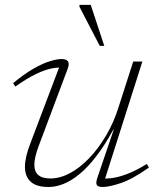

<svg xmlns="http://www.w3.org/2000/svg" viewBox="-20 -736 641 766"><path d="M368.5 -27 434 -219.5H432.5Q398.5 -157.5 365 -113.8Q331.5 -70 298.8 -42.8Q266 -15.5 234.8 -2.8Q203.5 10 174 10Q125 10 102.2 -11.2Q79.5 -32.5 79.5 -70.5Q79.5 -89.5 84.8 -112.2Q90 -135 100 -161L221 -480.5L232 -466Q211.5 -468 185.2 -462.8Q159 -457.5 123.8 -440.8Q88.5 -424 41 -390.5L32.5 -404.5Q78 -442 115.2 -463Q152.5 -484 180.5 -492.2Q208.5 -500.5 225 -500.5Q245 -500.5 251.2 -491Q257.5 -481.5 250 -461.5L134.5 -154Q126 -131.5 121.5 -112.5Q117 -93.5 117 -78.5Q117 -51.5 132.8 -37.8Q148.5 -24 181 -24Q219.5 -24 259.2 -45.2Q299 -66.5 336 -105.2Q373 -144 403.5 -195.8Q434 -247.5 453 -308.5L511.5 -490.5H548L394.5 -8.5L383.5 -24.5Q403 -22.5 428 -25.8Q453 -29 487 -41.8Q521 -54.5 566 -82L574 -67.5Q508.5 -21 461.8 -5.5Q415 10 390.5 10Q371 10 366.2 2Q361.5 -6 368.5 -27ZM396 -553H378L297 -709V-716.5H342Z"/></svg>

Font: Newsreader 9pt ExtraLight
Style: Italic
Weight: 250
Italic angle: -17°
Designer: Hugues Gentile
Foundry: Production Type
Version: Version 1.003